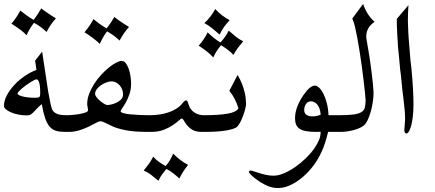

<svg xmlns="http://www.w3.org/2000/svg" viewBox="-20 -719 2201 972"><path d="M83 -665.5Q99.6 -652.3 115.2 -640.9Q130.9 -629.4 150.4 -618.2Q171.9 -646 189 -676.8Q193.8 -672.4 202.1 -666.5Q210.4 -660.6 220.5 -653.6Q230.5 -646.5 241.7 -639.4Q252.9 -632.3 263.2 -626Q250.5 -612.3 238.5 -595.5Q226.6 -578.6 215.8 -557.1Q185.1 -586.4 152.3 -603.5Q143.6 -593.3 133.8 -577.4Q124 -561.5 114.3 -540.5Q105.5 -551.3 85.9 -566.2Q66.4 -581.1 38.1 -599.1Q52.7 -616.7 63.7 -633.3Q74.7 -649.9 83 -665.5ZM68.8 -245.1Q68.8 -237.8 93.5 -231Q118.2 -224.1 159.2 -224.1Q167.5 -224.1 172.4 -225.1Q177.2 -226.1 179.7 -228.5Q182.1 -231 182.9 -235.8Q183.6 -240.7 183.6 -248Q183.6 -269.5 181.9 -283Q180.2 -296.4 177.2 -304Q174.3 -311.5 171.1 -314.5Q168 -317.4 165 -317.4Q161.1 -317.4 152.6 -313.2Q144 -309.1 133.3 -302.2Q122.6 -295.4 111.1 -287.1Q99.6 -278.8 90.3 -270.8Q81.1 -262.7 75 -255.9Q68.8 -249 68.8 -245.1ZM191.4 -191.9Q179.2 -183.1 159.2 -161.1Q152.3 -153.3 147 -148.2Q141.6 -143.1 136.7 -140.1Q131.8 -137.2 127 -136Q122.1 -134.8 116.2 -134.8Q92.8 -134.8 71.8 -139.2Q50.8 -143.6 34.9 -150.6Q19 -157.7 9.5 -166Q0 -174.3 0 -181.6Q0 -209 15.1 -237.3Q30.3 -265.6 54.2 -290.8Q78.1 -315.9 107.2 -335.4Q136.2 -355 164.6 -364.7L157.7 -412.1L193.4 -457.5L223.6 -257.3Q230.5 -218.3 235.6 -194.6Q240.7 -170.9 245.1 -162.6Q252 -149.9 268.1 -142.8Q284.2 -135.7 317.4 -135.7H322.3Q329.6 -135.7 333.3 -122.6Q336.9 -109.4 336.9 -93.5Q336.9 -77.6 333.3 -64.5Q329.6 -51.3 322.3 -51.3H307.6Q281.7 -51.3 263.2 -56.9Q244.6 -62.5 231.2 -78.1Q217.8 -93.8 208.5 -121.1Q199.2 -148.4 191.4 -191.9Z M453.1 -622.1Q469.7 -608.4 485.1 -597.4Q500.5 -586.4 520 -575.2Q531.2 -589.4 540.5 -603.5Q549.8 -617.7 559.1 -633.3Q564 -628.9 572 -622.8Q580.1 -616.7 590.3 -609.9Q600.6 -603 611.6 -595.9Q622.6 -588.9 633.3 -582.5Q607.9 -555.7 585.4 -513.7Q556.2 -541.5 522 -560.1Q504.9 -539.1 484.9 -496.6Q480 -502.4 470.7 -510.3Q461.4 -518.1 450.4 -526.4Q439.5 -534.7 428 -542.5Q416.5 -550.3 407.7 -555.7Q436.5 -589.4 453.1 -622.1ZM461.4 -244.1Q461.4 -236.3 469.2 -226.3Q477.1 -216.3 487.5 -207.5Q498 -198.7 508.5 -192.9Q519 -187 524.4 -187Q528.3 -187 541 -189.5Q553.7 -191.9 567.6 -198.2Q581.5 -204.6 592.3 -214.8Q603 -225.1 603 -241.2Q603 -254.4 598.4 -266.1Q593.8 -277.8 585.7 -287.1Q577.6 -296.4 566.9 -301.8Q556.2 -307.1 544.4 -307.1Q533.7 -307.1 519.3 -302Q504.9 -296.9 492.2 -288.3Q479.5 -279.8 470.5 -268.3Q461.4 -256.8 461.4 -244.1ZM317.4 -135.7Q331.5 -135.7 350.1 -137.5Q368.7 -139.2 385.5 -142.3Q402.3 -145.5 414.1 -150.1Q425.8 -154.8 425.8 -160.6Q425.8 -168.9 423.6 -176.5Q421.4 -184.1 421.4 -192.4Q421.4 -217.8 431.2 -243.7Q440.9 -269.5 456.5 -293.9Q472.2 -318.4 491.7 -339.6Q511.2 -360.8 530.8 -376.7Q550.3 -392.6 567.6 -401.6Q585 -410.6 596.2 -410.6Q607.4 -410.6 616.2 -399.7Q625 -388.7 631.1 -371.8Q637.2 -355 640.4 -334.5Q643.6 -314 643.6 -295.4Q643.6 -266.1 635.3 -242.2Q627 -218.3 617.2 -200.7Q607.4 -183.1 599.1 -171.6Q590.8 -160.2 590.8 -155.3Q590.8 -150.4 603.8 -146.5Q616.7 -142.6 637.5 -140.4Q658.2 -138.2 684.6 -137Q710.9 -135.7 737.3 -135.7H742.2Q749.5 -135.7 753.2 -122.6Q756.8 -109.4 756.8 -93.5Q756.8 -77.6 753.2 -64.5Q749.5 -51.3 742.2 -51.3H727.5Q658.7 -51.3 616 -59.8Q573.2 -68.4 550.3 -79.1Q526.9 -89.8 512.5 -97.4Q498 -105 487.3 -105Q480.5 -105 465.6 -96.7Q450.7 -88.4 429.7 -78.1Q408.7 -67.9 382.6 -59.6Q356.4 -51.3 327.1 -51.3H312.5Q305.2 -51.3 301.5 -64.5Q297.9 -77.6 297.9 -93.5Q297.9 -109.4 301.5 -122.6Q305.2 -135.7 312.5 -135.7Z M856.4 58.6Q873.5 75.7 891.8 89.8Q910.2 104 932.1 116.2Q918 133.3 907.5 149.7Q897 166 888.2 184.6Q872.6 170.4 856.2 157.7Q839.8 145 822.3 136.2Q810.5 150.4 799.8 165Q789.1 179.7 782.2 196.3Q765.1 182.1 747.3 168Q729.5 153.8 707.5 144.5Q721.2 127.9 733.6 110.6Q746.1 93.3 755.4 74.2Q767.6 87.9 783.9 99.9Q800.3 111.8 818.8 121.6Q831.1 107.4 840.6 91.6Q850.1 75.7 856.4 58.6ZM732.4 -51.3Q725.1 -51.3 721.4 -64.5Q717.8 -77.6 717.8 -93.5Q717.8 -109.4 721.4 -122.6Q725.1 -135.7 732.4 -135.7H737.3Q760.3 -135.7 784.2 -138.9Q808.1 -142.1 830.1 -149.2Q852.1 -156.2 871.1 -167.7Q890.1 -179.2 903.3 -195.8Q915.5 -210.9 921.9 -210.9Q926.3 -210.9 928.7 -206.3Q931.2 -201.7 935.1 -188.5Q939.5 -174.8 947.5 -164.8Q955.6 -154.8 966.1 -148.2Q976.6 -141.6 988.3 -138.7Q1000 -135.7 1010.7 -135.7H1015.6Q1022.9 -135.7 1026.6 -122.6Q1030.3 -109.4 1030.3 -93.5Q1030.3 -77.6 1026.6 -64.5Q1022.9 -51.3 1015.6 -51.3H1001Q971.7 -51.3 954.3 -61.8Q937 -72.3 926.8 -85.2Q916.5 -98.1 910.9 -108.6Q905.3 -119.1 899.9 -119.1Q896.5 -119.1 885 -108.6Q873.5 -98.1 854.5 -85.2Q835.4 -72.3 808.6 -61.8Q781.7 -51.3 747.1 -51.3Z M1091.8 -543.9Q1073.7 -559.6 1055.2 -575Q1036.6 -590.3 1014.6 -602.1Q1032.2 -618.2 1045.4 -635.5Q1058.6 -652.8 1069.8 -673.3Q1085.9 -655.3 1104 -641.6Q1122.1 -627.9 1142.6 -616.7Q1126.5 -600.1 1114 -582.3Q1101.6 -564.5 1091.8 -543.9ZM1060.1 -428.2Q1044.4 -444.8 1025.9 -459.5Q1007.3 -474.1 985.8 -487.8Q1014.6 -520 1031.2 -555.2Q1046.4 -540.5 1062.7 -527.1Q1079.1 -513.7 1096.2 -503.9Q1108.4 -517.6 1119.1 -532.5Q1129.9 -547.4 1137.7 -564Q1154.8 -549.3 1172.4 -534.7Q1189.9 -520 1211.4 -510.3Q1197.3 -493.7 1184.3 -476.6Q1171.4 -459.5 1161.6 -440.9Q1149.4 -455.1 1133.3 -467Q1117.2 -479 1099.1 -490.2Q1087.4 -476.1 1077.1 -460.7Q1066.9 -445.3 1060.1 -428.2ZM1005.9 -51.3Q998.5 -51.3 994.9 -64.5Q991.2 -77.6 991.2 -93.5Q991.2 -109.4 994.9 -122.6Q998.5 -135.7 1005.9 -135.7H1010.7Q1088.9 -135.7 1133.8 -143.8Q1178.7 -151.9 1187 -171.4Q1178.7 -197.3 1168.5 -217.5Q1158.2 -237.8 1141.1 -259.3L1182.6 -339.4Q1196.3 -316.9 1204.8 -295.2Q1213.4 -273.4 1218 -254.2Q1222.7 -234.9 1224.1 -219.2Q1225.6 -203.6 1225.6 -192.4Q1225.6 -184.1 1221.7 -168.5Q1217.8 -152.8 1211.7 -135.7Q1205.6 -118.7 1197.5 -102.5Q1189.5 -86.4 1180.7 -77.6Q1170.4 -66.9 1128.4 -59.1Q1086.4 -51.3 1020.5 -51.3Z M1603.5 -138.7Q1602.1 -156.2 1597.4 -169.2Q1592.8 -182.1 1585.9 -190.2Q1579.1 -198.2 1570.6 -202.1Q1562 -206.1 1553.2 -206.1Q1539.6 -206.1 1529.8 -193.4Q1520 -180.7 1520 -162.6Q1520 -129.9 1563 -129.9Q1584.5 -129.9 1603.5 -138.7ZM1641.1 -51.3Q1633.8 -21 1626.2 2.4Q1618.7 25.9 1610.8 43Q1595.7 77.6 1576.4 106Q1557.1 134.3 1533.7 157.7Q1499 192.9 1460.9 212.9Q1422.9 232.9 1389.2 232.9Q1377 232.9 1366 231.2Q1355 229.5 1344.2 225.8Q1333.5 222.2 1321.8 216.3Q1310.1 210.4 1296.4 202.1Q1284.7 194.3 1274.4 186.5Q1264.2 178.7 1256.6 171.9Q1249 165 1244.6 159.7Q1240.2 154.3 1240.2 151.4Q1240.2 148.4 1242.7 146.5Q1245.1 144.5 1248.5 144.5Q1254.4 144.5 1263.2 147.9L1302.7 160.2Q1318.8 165 1334.5 167.7Q1350.1 170.4 1365.2 170.4Q1389.2 170.4 1417.7 158.2Q1446.3 146 1474.9 126.2Q1503.4 106.4 1528.8 81.5Q1554.2 56.6 1571.8 31.7Q1588.4 6.3 1595.7 -12Q1603 -30.3 1603 -49.3V-51.8L1580.6 -51.3Q1549.8 -51.3 1529.1 -55.2Q1508.3 -59.1 1496.1 -67.6Q1483.9 -76.2 1478.8 -89.1Q1473.6 -102.1 1473.6 -120.1Q1473.6 -174.8 1515.6 -236.8Q1532.7 -261.2 1546.9 -273.4Q1561 -285.6 1574.2 -285.6Q1584 -285.6 1595.5 -275.1Q1606.9 -264.6 1616.9 -245.1Q1627 -225.6 1634.3 -197.8Q1641.6 -169.9 1643.1 -135.7H1699.2Q1706.5 -135.7 1710.2 -122.6Q1713.9 -109.4 1713.9 -93.5Q1713.9 -77.6 1710.2 -64.5Q1706.5 -51.3 1699.2 -51.3Z M1876.5 -608.4Q1856 -595.2 1845 -576.2Q1834 -557.1 1834 -533.7Q1834 -528.3 1835.4 -520Q1836.9 -511.7 1838.9 -500Q1845.7 -462.4 1849.9 -435.1Q1854 -407.7 1856.9 -386Q1859.9 -364.3 1862.1 -345.2Q1864.3 -326.2 1866.7 -305.7Q1867.2 -302.2 1867.9 -293.5Q1868.7 -284.7 1869.4 -275.4Q1870.1 -266.1 1870.6 -258.3Q1871.1 -250.5 1871.1 -248Q1871.1 -229.5 1867.4 -203.6Q1863.8 -177.7 1856.7 -152.8Q1849.6 -127.9 1839.4 -107.4Q1829.1 -86.9 1815.9 -79.6Q1805.2 -72.3 1791 -67.1Q1776.9 -62 1762 -58.3Q1747.1 -54.7 1731.9 -53Q1716.8 -51.3 1704.1 -51.3H1689.5Q1682.1 -51.3 1678.5 -64.5Q1674.8 -77.6 1674.8 -93.5Q1674.8 -109.4 1678.5 -122.6Q1682.1 -135.7 1689.5 -135.7H1694.3Q1742.7 -135.7 1769.8 -139.4Q1796.9 -143.1 1810.3 -151.9Q1823.7 -160.6 1826.9 -174.8Q1830.1 -189 1831.1 -209.5Q1830.6 -224.1 1827.6 -251Q1824.7 -277.8 1820.8 -311.3Q1816.9 -344.7 1811.8 -382.6Q1806.6 -420.4 1800.8 -456.8Q1794.9 -493.2 1789.1 -525.6Q1783.2 -558.1 1777.8 -581.1Q1775.4 -590.8 1772.2 -601.8Q1769 -612.8 1763.7 -625.5L1818.4 -699.2Q1836.4 -644 1876.5 -608.4Z M1988.8 -623.5 2047.9 -692.9Q2044.9 -654.8 2044.9 -614.7Q2045.4 -589.8 2046.9 -558.8Q2048.3 -527.8 2051.8 -489.7L2058.1 -412.6L2062.5 -376Q2067.9 -318.4 2070.6 -272.5Q2073.2 -226.6 2073.2 -191.4Q2073.2 -159.2 2070.3 -132.1Q2067.4 -105 2062.3 -85.2Q2057.1 -65.4 2050.5 -54.2Q2043.9 -43 2036.6 -43Q2032.7 -43 2029.8 -47.9Q2026.9 -52.7 2026.9 -60.1Q2026.9 -62 2027.6 -71Q2028.3 -80.1 2029.1 -90.3Q2029.8 -100.6 2030.3 -109.1Q2030.8 -117.7 2030.8 -118.7Q2030.8 -140.6 2028.1 -167.7Q2025.4 -194.8 2021.5 -228L2016.6 -265.1Q2015.6 -271 2015.4 -280Q2015.1 -289.1 2013.2 -301.8L2009.3 -341.3Q2007.3 -352.5 2006.1 -364Q2004.9 -375.5 2003.9 -388.2L1999.5 -436.5Q1997.6 -452.1 1996.8 -462.6Q1996.1 -473.1 1995.1 -479.5L1990.7 -552.2Q1989.3 -579.6 1989.3 -586.4L1988.8 -609.4Z"/></svg>

Font: HM XNiloofar
Style: Regular
Weight: 400
Designer: Hossein Movahhedian
Version: Version 2.8, 2015